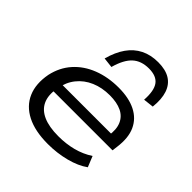

<svg xmlns="http://www.w3.org/2000/svg" viewBox="-199 -916 1083 1083"><g transform="rotate(45 342.0 -374.5)"><path d="M342 9Q239 9 172.5 -25Q106 -59 79 -121.5Q52 -184 68 -269Q84 -342 130 -393.5Q176 -445 245.5 -472Q315 -499 400 -499Q481 -499 536 -471.5Q591 -444 615.5 -390.5Q640 -337 629 -256L625 -224H131L140 -285H575L550 -267Q559 -323 543 -360Q527 -397 489.5 -415Q452 -433 395 -433Q333 -433 283 -411.5Q233 -390 200.5 -349.5Q168 -309 158 -251L157 -246Q147 -187 165.5 -146.5Q184 -106 231 -85Q278 -64 353 -64Q414 -64 468 -78Q522 -92 568 -122L594 -58Q550 -26 482.5 -8.5Q415 9 342 9ZM288 -552 227 -559Q245 -625 276 -669Q307 -713 352 -735.5Q397 -758 456 -758Q515 -758 551.5 -735.5Q588 -713 603 -668.5Q618 -624 611 -559L549 -552Q554 -628 529 -662Q504 -696 444 -696Q383 -696 346 -662Q309 -628 288 -552Z"/></g></svg>

Font: Nunito Sans 10pt Expanded
Style: Italic
Weight: 400
Width: 7
Italic angle: -9°
Designer: Vernon Adams
Foundry: Vernon Adams
Version: Version 3.101;gftools[0.9.27]